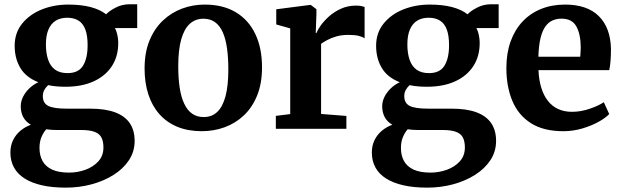

<svg xmlns="http://www.w3.org/2000/svg" viewBox="-20 -591 2855 881"><path d="M282.1 270Q219.6 270 172.2 259.2Q124.7 248.4 92.6 227.8Q60.4 207.3 44.1 177.4Q27.7 147.5 27.7 109Q27.7 76.9 40.2 51.6Q52.6 26.4 74.1 8.6Q95.5 -9.1 121.8 -18.5Q97.9 -32.4 86.5 -54Q75.2 -75.6 75.2 -103.4Q75.2 -125.1 85.5 -146.3Q95.9 -167.4 114 -185Q132.2 -202.7 155.8 -213.7Q98.9 -236 73.1 -279.6Q47.3 -323.1 47.3 -380.8Q47.3 -440.3 81.6 -482.7Q115.8 -525.1 171.8 -547.6Q227.8 -570 293.1 -570Q352 -570 395.3 -558.7Q438.6 -547.4 467.1 -525.3Q478.7 -539 508.9 -555.2Q539.1 -571.5 575.6 -571.5H609.6V-462.2H507.4Q512.4 -453 515.6 -442Q518.8 -431.1 520.6 -419.1Q522.5 -407.1 522.5 -393.8Q522.8 -333.3 493.7 -288.1Q464.5 -242.9 410.2 -217.9Q355.8 -192.9 279.9 -192.9Q258.1 -192.9 238.2 -194.8Q218.4 -196.6 200.9 -200.4Q189.5 -189.7 183 -177.4Q176.5 -165.2 176.5 -150.2Q176.5 -117.5 201.6 -104.9Q226.8 -92.4 287.2 -92.4H394.2Q462.2 -92.4 507.4 -75.8Q552.6 -59.1 575.2 -26.2Q597.8 6.8 597.8 55.6Q597.8 104.3 571.9 143.8Q545.9 183.2 501.1 211.5Q456.3 239.7 399.8 254.9Q343.2 270 282.1 270ZM297 201Q335.7 201 371.7 188.1Q407.7 175.1 431.2 149.5Q454.6 123.9 454.6 85.6Q454.6 58 445.6 40.3Q436.6 22.6 414.4 14.1Q392.2 5.5 352.1 5.5H238.4Q226.1 5.5 214.4 4.6Q202.7 3.7 192.2 2.1Q178.9 17.2 170.1 38.4Q161.2 59.7 161.2 87.8Q161.2 122.4 175.2 147.8Q189.1 173.1 218.9 187.1Q248.7 201 297 201ZM289.9 -255.5Q340 -255.5 361 -289.7Q382 -323.9 382 -383.5Q382 -427.5 371.7 -455.3Q361.4 -483.1 340.6 -496.3Q319.7 -509.6 288.2 -509.6Q257.6 -509.6 235.8 -496.2Q214.1 -482.8 202.4 -455.7Q190.7 -428.7 190.7 -387Q190.7 -346.7 200.9 -317Q211 -287.3 232.8 -271.4Q254.6 -255.5 289.9 -255.5Z M643.4 -276.6Q643.4 -349.9 665.9 -404.8Q688.4 -459.8 727.2 -496.5Q766 -533.2 815.5 -551.6Q864.9 -570 919.1 -570Q1003.8 -570 1062.5 -534.5Q1121.2 -499 1151.7 -434.6Q1182.3 -370.1 1182.3 -282.4Q1182.3 -207.8 1159.8 -152.6Q1137.3 -97.4 1098.5 -61Q1059.6 -24.7 1010 -6.8Q960.4 11 906.2 11Q842.9 11 793.9 -9.1Q745 -29.3 711.6 -67Q678.1 -104.7 660.7 -157.9Q643.4 -211 643.4 -276.6ZM914.9 -53.9Q951.8 -53.9 976.7 -77.3Q1001.7 -100.7 1014.7 -149.1Q1027.7 -197.5 1027.7 -272Q1027.7 -326.6 1021.6 -369.9Q1015.4 -413.1 1002 -443.3Q988.5 -473.5 966.7 -489.3Q944.8 -505.1 913.3 -505.1Q876.6 -505.1 850.8 -481.7Q825 -458.3 811.5 -410.2Q797.9 -362 797.9 -287Q797.9 -231.9 804.5 -188.6Q811.1 -145.4 825.2 -115.4Q839.2 -85.4 861.3 -69.6Q883.5 -53.9 914.9 -53.9Z M1245.7 0V-59.3L1311.7 -67.5V-460.7L1247.6 -478.8V-548.4L1403.2 -568.5H1405.9L1431.9 -548.8V-526.9L1428.8 -439.4H1431.9Q1436.4 -452.1 1450.9 -472.9Q1465.4 -493.7 1489 -515.1Q1512.5 -536.4 1544.1 -550.8Q1575.7 -565.3 1614 -565.3Q1628.1 -565.3 1637.7 -563.3Q1647.3 -561.3 1653 -559.1V-414.9Q1643.4 -422.2 1625.8 -426.5Q1608.2 -430.9 1578.9 -430.9Q1547.1 -430.9 1522.8 -423.7Q1498.5 -416.6 1481.5 -407.2Q1464.4 -397.9 1453.3 -390V-68.1L1569.4 -59V0Z M1940.6 270Q1878.1 270 1830.7 259.2Q1783.2 248.4 1751.1 227.8Q1718.9 207.3 1702.6 177.4Q1686.2 147.5 1686.2 109Q1686.2 76.9 1698.7 51.6Q1711.1 26.4 1732.6 8.6Q1754 -9.1 1780.3 -18.5Q1756.4 -32.4 1745 -54Q1733.7 -75.6 1733.7 -103.4Q1733.7 -125.1 1744 -146.3Q1754.4 -167.4 1772.5 -185Q1790.7 -202.7 1814.3 -213.7Q1757.4 -236 1731.6 -279.6Q1705.8 -323.1 1705.8 -380.8Q1705.8 -440.3 1740.1 -482.7Q1774.3 -525.1 1830.3 -547.6Q1886.3 -570 1951.6 -570Q2010.5 -570 2053.8 -558.7Q2097.1 -547.4 2125.6 -525.3Q2137.2 -539 2167.4 -555.2Q2197.6 -571.5 2234.1 -571.5H2268.1V-462.2H2165.9Q2170.9 -453 2174.1 -442Q2177.3 -431.1 2179.1 -419.1Q2181 -407.1 2181 -393.8Q2181.3 -333.3 2152.2 -288.1Q2123 -242.9 2068.7 -217.9Q2014.3 -192.9 1938.4 -192.9Q1916.6 -192.9 1896.7 -194.8Q1876.9 -196.6 1859.4 -200.4Q1848 -189.7 1841.5 -177.4Q1835 -165.2 1835 -150.2Q1835 -117.5 1860.1 -104.9Q1885.3 -92.4 1945.7 -92.4H2052.7Q2120.7 -92.4 2165.9 -75.8Q2211.1 -59.1 2233.7 -26.2Q2256.3 6.8 2256.3 55.6Q2256.3 104.3 2230.4 143.8Q2204.4 183.2 2159.6 211.5Q2114.8 239.7 2058.3 254.9Q2001.7 270 1940.6 270ZM1955.5 201Q1994.2 201 2030.2 188.1Q2066.2 175.1 2089.7 149.5Q2113.1 123.9 2113.1 85.6Q2113.1 58 2104.1 40.3Q2095.1 22.6 2072.9 14.1Q2050.7 5.5 2010.6 5.5H1896.9Q1884.6 5.5 1872.9 4.6Q1861.2 3.7 1850.7 2.1Q1837.4 17.2 1828.6 38.4Q1819.7 59.7 1819.7 87.8Q1819.7 122.4 1833.7 147.8Q1847.6 173.1 1877.4 187.1Q1907.2 201 1955.5 201ZM1948.4 -255.5Q1998.5 -255.5 2019.5 -289.7Q2040.5 -323.9 2040.5 -383.5Q2040.5 -427.5 2030.2 -455.3Q2019.9 -483.1 1999.1 -496.3Q1978.2 -509.6 1946.7 -509.6Q1916.1 -509.6 1894.3 -496.2Q1872.6 -482.8 1860.9 -455.7Q1849.2 -428.7 1849.2 -387Q1849.2 -346.7 1859.4 -317Q1869.5 -287.3 1891.3 -271.4Q1913.1 -255.5 1948.4 -255.5Z M2564.7 11Q2473.6 11 2415.8 -26Q2358 -63 2330.8 -128.4Q2303.5 -193.8 2303.5 -278.5Q2303.5 -346.7 2322.9 -400.7Q2342.4 -454.7 2378 -492.4Q2413.6 -530.2 2463.1 -550.1Q2512.6 -570 2572.7 -570Q2674.1 -570 2727.6 -517.1Q2781 -464.2 2783.4 -368.3Q2783.4 -335.8 2781.5 -311.7Q2779.6 -287.6 2775.6 -269.3H2450.8Q2452.7 -224.7 2463.4 -189.3Q2474.2 -153.8 2493.5 -128.9Q2512.7 -104 2540.5 -91Q2568.2 -77.9 2604.6 -77.9Q2645.4 -77.9 2686.7 -92.2Q2727.9 -106.4 2750.6 -122L2775.4 -67.7Q2759.3 -50.4 2726.8 -32.2Q2694.3 -14 2652 -1.5Q2609.8 11 2564.7 11ZM2450.4 -330.6H2642.4Q2643.2 -340.5 2643.9 -351.6Q2644.7 -362.7 2644.7 -372.8Q2644.7 -432.5 2625 -468.9Q2605.4 -505.4 2556.4 -505.4Q2534.5 -505.4 2515.9 -497.4Q2497.3 -489.5 2483 -470.2Q2468.8 -451 2460.4 -417Q2452 -383 2450.4 -330.6Z"/></svg>

Font: Merriweather Light
Style: Regular
Weight: 300
Designer: Eben Sorkin
Foundry: Eben Sorkin
Version: Version 2.100